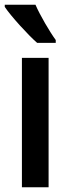

<svg xmlns="http://www.w3.org/2000/svg" viewBox="-32 -786 284 806"><path d="M117 -766H-12V-757C14 -718 87 -638 124 -606H202V-618C177 -652 136 -722 117 -766ZM172 0V-543H60V0Z"/></svg>

Font: Noto Sans Myanmar ExtraCondensed SemiBold
Style: Regular
Weight: 600
Width: 2
Designer: Monotype Design Team
Foundry: Monotype Imaging Inc.
Version: Version 2.107